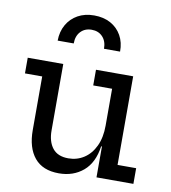

<svg xmlns="http://www.w3.org/2000/svg" viewBox="-89 -881 864 971"><g transform="rotate(10 343.0 -395.0)"><path d="M476.5 -647H394Q394 -685.5 372.8 -708.2Q351.5 -731 316.5 -731Q281.5 -731 260 -708.2Q238.5 -685.5 238.5 -647H156Q156.5 -693.5 176.8 -729Q197 -764.5 232.8 -784.5Q268.5 -804.5 316.5 -804.5Q365 -804.5 401 -784.8Q437 -765 457 -729.5Q477 -694 476.5 -647ZM469.5 -455H372.5V-535.5H563.5V-80.5H659V0H469.5ZM204.5 -535.5V-194.5Q204.5 -137 231 -103.5Q257.5 -70 312 -70Q356.5 -70 392.2 -93.2Q428 -116.5 448.8 -160.5Q469.5 -204.5 469.5 -265.5L491 -158.5H465.5Q453.5 -73 402.8 -30Q352 13 278 13Q194.5 13 152.5 -38Q110.5 -89 110.5 -179.5V-455H22V-535.5Z"/></g></svg>

Font: Hepta Slab Medium
Style: Regular
Weight: 500
Designer: Michael LaGattuta
Foundry: Michael LaGattuta
Version: Version 1.102